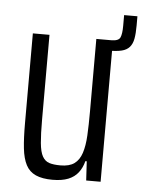

<svg xmlns="http://www.w3.org/2000/svg" viewBox="-48 -643 515 690"><g transform="rotate(5 210.0 -298.0)"><path d="M282 -472V-510H334Q360 -510 366 -523Q372 -536 372 -565V-604H420V-571Q420 -542 416.5 -523Q413 -504 403 -492.5Q393 -481 375 -476.5Q357 -472 327 -472ZM167 8Q130 8 106.5 -2.5Q83 -13 71 -36Q59 -59 55 -95.5Q51 -132 51 -185V-510H111V-204Q111 -152 114 -120Q117 -88 126 -72Q135 -56 150.5 -51Q166 -46 191 -46Q223 -46 241 -59Q259 -72 267.5 -98Q276 -124 278 -161.5Q280 -199 280 -248V-510H340V0H288L284 -69H279Q273 -45 259.5 -27.5Q246 -10 223.5 -1Q201 8 167 8Z"/></g></svg>

Font: Saira ExtraCondensed
Style: Regular
Weight: 400
Width: 2
Designer: Hector Gatti with collaboration of the Omnibus-Type team
Foundry: Omnibus-Type
Version: Version 1.101